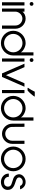

<svg xmlns="http://www.w3.org/2000/svg" viewBox="1720 -2488 794 4273"><g transform="rotate(90 2116.5 -352.0)"><path d="M31.3 -500H101.5V0H31.3ZM25.3 -658.1Q25.3 -675.8 37.4 -687.9Q49.5 -700 67.7 -700Q85.4 -700 97.5 -687.9Q109.6 -675.8 109.6 -658.1Q109.6 -639.9 97.5 -628Q85.4 -616.2 67.7 -616.2Q49.5 -616.2 37.4 -628Q25.3 -639.9 25.3 -658.1Z M548 -300Q548 -331.8 535.9 -359.8Q523.7 -387.9 502.8 -408.8Q481.8 -429.8 453.3 -441.9Q424.7 -454 394.9 -454Q362.6 -454 335.1 -440.9Q307.6 -427.8 286.6 -406.3Q265.7 -384.8 252.8 -356.8Q239.9 -328.8 239.9 -300L240.9 0H170.7V-500H239.9V-454Q251 -470.2 267.4 -483.6Q283.8 -497 304.3 -506.6Q324.7 -516.2 348.2 -521Q371.7 -525.8 394.9 -525.8Q440.9 -525.8 481.8 -507.8Q522.7 -489.9 553.3 -459.3Q583.8 -428.8 601.8 -387.4Q619.7 -346 619.7 -300L620.7 0H549Z M1215.2 -251Q1215.2 -193.9 1193.7 -143.9Q1172.2 -93.9 1134.6 -56.6Q1097 -19.2 1047 2.5Q997 24.2 939.9 24.2Q882.8 24.2 832.8 2.5Q782.8 -19.2 745.5 -56.6Q708.1 -93.9 686.6 -143.9Q665.2 -193.9 665.2 -251Q665.2 -308.1 686.6 -358.1Q708.1 -408.1 745.5 -445.5Q782.8 -482.8 832.8 -504.3Q882.8 -525.8 939.9 -525.8Q997 -525.8 1057.1 -495.5Q1117.2 -465.2 1144.9 -420.2V-700H1215.2ZM1144.9 -251Q1144.9 -292.9 1129 -330.6Q1113.1 -368.2 1085.1 -396.2Q1057.1 -424.2 1019.4 -440.2Q981.8 -456.1 939.9 -456.1Q898 -456.1 860.6 -440.2Q823.2 -424.2 795.2 -396.2Q767.2 -368.2 751 -330.6Q734.8 -292.9 734.8 -251Q734.8 -209.1 751 -171.5Q767.2 -133.8 795.2 -105.8Q823.2 -77.8 860.6 -61.9Q898 -46 939.9 -46Q981.8 -46 1019.4 -61.9Q1057.1 -77.8 1085.1 -105.8Q1113.1 -133.8 1129 -171.5Q1144.9 -209.1 1144.9 -251Z M1281.3 -500H1351.5V0H1281.3ZM1275.3 -658.1Q1275.3 -675.8 1287.4 -687.9Q1299.5 -700 1317.7 -700Q1335.4 -700 1347.5 -687.9Q1359.6 -675.8 1359.6 -658.1Q1359.6 -639.9 1347.5 -628Q1335.4 -616.2 1317.7 -616.2Q1299.5 -616.2 1287.4 -628Q1275.3 -639.9 1275.3 -658.1Z M1398 -500H1474.7L1653 -87.9L1833.8 -500H1910.6L1692.9 0H1614.6Z M1983.3 -500H2053.5V0H1983.3ZM1935.9 -582.3Q1947 -596.5 1958.6 -614.9Q1970.2 -633.3 1981.6 -653.3Q1992.9 -673.2 2003 -693.4Q2013.1 -713.6 2021.2 -729.3H2127.8V-719.2Q2120.2 -706.6 2104.5 -686.6Q2088.9 -666.7 2070.5 -644.9Q2052 -623.2 2032.1 -603.3Q2012.1 -583.3 1994.9 -569.2H1935.9Z M2664.1 -251Q2664.1 -193.9 2642.7 -143.9Q2621.2 -93.9 2583.6 -56.6Q2546 -19.2 2496 2.5Q2446 24.2 2388.9 24.2Q2331.8 24.2 2281.8 2.5Q2231.8 -19.2 2194.4 -56.6Q2157.1 -93.9 2135.6 -143.9Q2114.1 -193.9 2114.1 -251Q2114.1 -308.1 2135.6 -358.1Q2157.1 -408.1 2194.4 -445.5Q2231.8 -482.8 2281.8 -504.3Q2331.8 -525.8 2388.9 -525.8Q2446 -525.8 2506.1 -495.5Q2566.2 -465.2 2593.9 -420.2V-700H2664.1ZM2593.9 -251Q2593.9 -292.9 2578 -330.6Q2562.1 -368.2 2534.1 -396.2Q2506.1 -424.2 2468.4 -440.2Q2430.8 -456.1 2388.9 -456.1Q2347 -456.1 2309.6 -440.2Q2272.2 -424.2 2244.2 -396.2Q2216.2 -368.2 2200 -330.6Q2183.8 -292.9 2183.8 -251Q2183.8 -209.1 2200 -171.5Q2216.2 -133.8 2244.2 -105.8Q2272.2 -77.8 2309.6 -61.9Q2347 -46 2388.9 -46Q2430.8 -46 2468.4 -61.9Q2506.1 -77.8 2534.1 -105.8Q2562.1 -133.8 2578 -171.5Q2593.9 -209.1 2593.9 -251Z M3112.1 -225.3V-500H3181.8V-225.3Q3181.8 -178.8 3164.4 -137.9Q3147 -97 3116.4 -66.4Q3085.9 -35.9 3044.9 -17.9Q3004 0 2958.1 0Q2912.1 0 2871 -17.9Q2829.8 -35.9 2799.5 -66.4Q2769.2 -97 2751 -137.9Q2732.8 -178.8 2732.8 -225.3V-225.8L2731.8 -500H2803L2805.1 -225.8V-225.3Q2805.1 -192.9 2816.9 -164.9Q2828.8 -136.9 2850 -116.4Q2871.2 -96 2898.5 -84.1Q2925.8 -72.2 2958.1 -72.2Q2989.9 -72.2 3017.9 -84.1Q3046 -96 3066.9 -116.4Q3087.9 -136.9 3100 -164.9Q3112.1 -192.9 3112.1 -225.3Z M3241.9 -251Q3241.9 -308.1 3263.6 -358.1Q3285.4 -408.1 3322.7 -445.5Q3360.1 -482.8 3410.1 -504.3Q3460.1 -525.8 3517.2 -525.8Q3574.2 -525.8 3624.2 -504.3Q3674.2 -482.8 3711.6 -445.5Q3749 -408.1 3770.5 -358.1Q3791.9 -308.1 3791.9 -251Q3791.9 -193.9 3770.5 -143.9Q3749 -93.9 3711.6 -56.6Q3674.2 -19.2 3624.2 2.5Q3574.2 24.2 3517.2 24.2Q3460.1 24.2 3410.1 2.5Q3360.1 -19.2 3322.7 -56.6Q3285.4 -93.9 3263.6 -143.9Q3241.9 -193.9 3241.9 -251ZM3312.1 -251Q3312.1 -209.1 3328 -171.5Q3343.9 -133.8 3372 -105.8Q3400 -77.8 3437.6 -61.9Q3475.3 -46 3517.2 -46Q3559.1 -46 3596.7 -61.9Q3634.3 -77.8 3662.4 -105.8Q3690.4 -133.8 3706.3 -171.5Q3722.2 -209.1 3722.2 -251Q3722.2 -292.9 3706.3 -330.6Q3690.4 -368.2 3662.4 -396.2Q3634.3 -424.2 3596.7 -440.2Q3559.1 -456.1 3517.2 -456.1Q3475.3 -456.1 3437.6 -440.2Q3400 -424.2 3372 -396.2Q3343.9 -368.2 3328 -330.6Q3312.1 -292.9 3312.1 -251Z M4134.3 -125.3Q4135.4 -159.1 4121.7 -178Q4108.1 -197 4082.1 -209.1Q4056.1 -221.2 4017.2 -231.1Q3978.3 -240.9 3945.2 -255.1Q3912.1 -269.2 3888.1 -297.2Q3864.1 -325.3 3859.1 -367.2Q3855.1 -400 3868.2 -428Q3881.3 -456.1 3904.8 -477.5Q3928.3 -499 3961.1 -512.4Q3993.9 -525.8 4029.3 -525.8Q4069.2 -525.8 4098.7 -512.9Q4128.3 -500 4148.2 -479.5Q4168.2 -459.1 4179.8 -438.1Q4191.4 -417.2 4193.4 -402H4118.2Q4109.1 -430.8 4084.1 -446.5Q4059.1 -462.1 4029.3 -462.1Q4009.1 -462.1 3986.1 -454Q3963.1 -446 3943.7 -422Q3924.2 -398 3929.3 -371.2Q3934.3 -347 3952.8 -334.1Q3971.2 -321.2 4001.8 -310.1Q4032.3 -299 4069.2 -287.1Q4106.1 -275.3 4138.6 -254.5Q4171.2 -233.8 4189.1 -203Q4207.1 -172.2 4207.1 -125.3Q4207.1 -89.9 4192.7 -61.9Q4178.3 -33.8 4153.8 -14.9Q4129.3 4 4096.7 14.1Q4064.1 24.2 4029.3 24.2Q3993.9 24.2 3960.1 11.6Q3926.3 -1 3900.3 -23.5Q3874.2 -46 3858.8 -77.5Q3843.4 -109.1 3843.9 -152H3915.2Q3915.2 -125.8 3925.8 -103.3Q3936.4 -80.8 3963.9 -62.4Q3991.4 -43.9 4034.3 -44.9Q4083.3 -44.9 4107.8 -68.4Q4132.3 -91.9 4134.3 -125.3Z"/></g></svg>

Font: Myanmar KatKuu
Style: Regular
Weight: 400
Designer: Khon Soe Zaw Thu
Foundry: MPUA
Version: Version 1.00 September 13, 2016, initial release